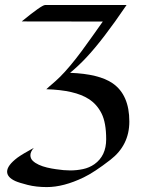

<svg xmlns="http://www.w3.org/2000/svg" viewBox="-20 -552 578 777"><path d="M67.9 -465.3Q148.9 -531.7 162.6 -531.7H492.2Q395.5 -389.2 328.6 -318.4Q297.9 -285.6 263.7 -257.3Q380.9 -252.9 436 -214.8Q503.4 -168 503.4 -60.1Q503.4 35.6 426.8 94.7Q361.3 145.5 318.4 166Q237.3 205.1 169.4 205.1Q126.5 205.1 91.8 196.3Q57.1 187.5 42 180.7Q8.8 165.5 8.8 142.6Q8.8 117.7 50.8 85.9Q71.8 70.8 116.7 46.4Q103 62.5 103 75.9Q103 89.4 112.5 98.6Q122.1 107.9 137 114.7Q151.9 121.6 170.4 126Q189 130.4 207 132.8Q238.3 137.7 264.4 137.7Q290.5 137.7 315.9 132.3Q341.3 127 362.3 112.3Q409.7 78.6 409.7 11.5Q409.7 -55.7 390.9 -93Q372.1 -130.4 338.9 -151.4Q283.2 -187.5 167.5 -190.9Q179.2 -202.1 191.7 -212.4Q204.1 -222.7 222.4 -240.5Q240.7 -258.3 264.4 -286.6Q288.1 -314.9 310.3 -345Q332.5 -375 354 -405.5Q375.5 -436 396 -464.8Z"/></svg>

Font: Fondamento
Style: Regular
Weight: 400
Version: Version 1.000